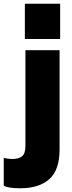

<svg xmlns="http://www.w3.org/2000/svg" viewBox="-89 -800 389 1034"><path d="M47.9 -15.1V-529.8H231.9V4.9Q231.9 115.7 176.5 164.8Q121.1 213.9 20 213.9Q-44.4 213.9 -68.8 200.2V49.8Q-64.5 51.8 -49.3 54Q-34.2 56.2 -22.9 56.2Q12.2 56.2 30 41.5Q47.9 26.9 47.9 -15.1ZM234.9 -779.8V-589.8H44.9V-779.8Z"/></svg>

Font: Cooper Hewitt
Style: Heavy
Weight: 713
Designer: Village Type and Design LLC
Foundry: Cooper Hewitt Smithsonian Design Museum
Version: 1.000